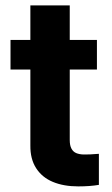

<svg xmlns="http://www.w3.org/2000/svg" viewBox="-20 -677 410 705"><path d="M335.9 -421.8H18.6V-530.3H335.9ZM236.1 -657.2V-162.8Q236.1 -142.8 242.4 -131.2Q248.6 -119.7 259.6 -115Q270.6 -110.3 286.7 -109.7Q307.2 -109.2 343.1 -112.2V1.8Q310.5 7.4 267.4 7.4Q213.7 7.4 174.1 -9.1Q134.6 -25.5 112.8 -59.3Q90.9 -93 91.5 -143V-657.2Z"/></svg>

Font: WEMIX Pretendard Variable
Style: Regular
Weight: 400
Designer: Base glyphs from Inter by Rasmus Andersson; Hangeul glyphs from Noto Sans CJK(Source Han Sans) by Jang Soo-young and Kan
Foundry: Kil Hyung-jin
Version: Version 1.000;Glyphs 3.2 (3208)